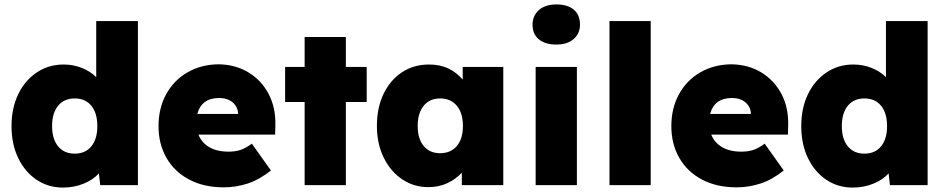

<svg xmlns="http://www.w3.org/2000/svg" viewBox="-20 -835 4265 866"><path d="M264 11Q197 11 144.5 -24.5Q92 -60 62 -122.5Q32 -185 32 -266Q32 -347 62 -409.5Q92 -472 145.5 -508Q199 -544 267 -544Q311 -544 349.5 -528.5Q388 -513 414 -487V-740H602V0H432L426 -53Q400 -24 357 -6.5Q314 11 264 11ZM317 -142Q365 -142 392 -175Q419 -208 419 -266Q419 -325 392 -358Q365 -391 317 -391Q269 -391 242 -358Q215 -325 215 -266Q215 -208 242 -175Q269 -142 317 -142Z M990 10Q899 10 832.5 -25.5Q766 -61 730.5 -123.5Q695 -186 695 -266Q695 -347 729.5 -410Q764 -473 825.5 -508.5Q887 -544 965 -545Q1042 -544 1100.5 -508.5Q1159 -473 1191.5 -411.5Q1224 -350 1222 -270L1221 -228H875Q889 -192 923.5 -171.5Q958 -151 1011 -151Q1042 -151 1065.5 -159Q1089 -167 1116 -187L1202 -66Q1149 -24 1096.5 -7Q1044 10 990 10ZM969 -393Q889 -393 870 -321H1054Q1053 -353 1029.5 -373Q1006 -393 969 -393Z M1354 0V-375H1266V-533H1354V-668H1540V-533H1634V-375H1540V0Z M1912 9Q1846 9 1793.5 -26.5Q1741 -62 1710.5 -124.5Q1680 -187 1680 -267Q1680 -349 1710 -411.5Q1740 -474 1793 -509Q1846 -544 1915 -544Q1966 -544 2003.5 -525.5Q2041 -507 2067 -476V-533H2250V0H2063V-56Q2036 -27 1998 -9Q1960 9 1912 9ZM1965 -144Q2013 -144 2040.5 -176.5Q2068 -209 2068 -267Q2068 -325 2040.5 -358Q2013 -391 1965 -391Q1918 -391 1891 -358Q1864 -325 1864 -267Q1864 -209 1891 -176.5Q1918 -144 1965 -144Z M2489 -634Q2439 -634 2410.5 -657.5Q2382 -681 2382 -724Q2382 -764 2410.5 -789.5Q2439 -815 2489 -815Q2540 -815 2568 -791.5Q2596 -768 2596 -724Q2596 -684 2567.5 -659Q2539 -634 2489 -634ZM2396 0V-533H2582V0Z M2729 0V-740H2915V0Z M3303 10Q3212 10 3145.5 -25.5Q3079 -61 3043.5 -123.5Q3008 -186 3008 -266Q3008 -347 3042.5 -410Q3077 -473 3138.5 -508.5Q3200 -544 3278 -545Q3355 -544 3413.5 -508.5Q3472 -473 3504.5 -411.5Q3537 -350 3535 -270L3534 -228H3188Q3202 -192 3236.5 -171.5Q3271 -151 3324 -151Q3355 -151 3378.5 -159Q3402 -167 3429 -187L3515 -66Q3462 -24 3409.5 -7Q3357 10 3303 10ZM3282 -393Q3202 -393 3183 -321H3367Q3366 -353 3342.5 -373Q3319 -393 3282 -393Z M3826 11Q3759 11 3706.5 -24.5Q3654 -60 3624 -122.5Q3594 -185 3594 -266Q3594 -347 3624 -409.5Q3654 -472 3707.5 -508Q3761 -544 3829 -544Q3873 -544 3911.5 -528.5Q3950 -513 3976 -487V-740H4164V0H3994L3988 -53Q3962 -24 3919 -6.5Q3876 11 3826 11ZM3879 -142Q3927 -142 3954 -175Q3981 -208 3981 -266Q3981 -325 3954 -358Q3927 -391 3879 -391Q3831 -391 3804 -358Q3777 -325 3777 -266Q3777 -208 3804 -175Q3831 -142 3879 -142Z"/></svg>

Font: Lexend Deca ExtraBold
Style: Regular
Weight: 800
Designer: Bonnie Shaver-Troup, Thomas Jockin
Foundry: Lexend
Version: Version 1.008; ttfautohint (v1.8.4.7-5d5b)